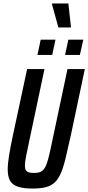

<svg xmlns="http://www.w3.org/2000/svg" viewBox="-20 -1090 514 1118"><path d="M169 8Q116 8 84 -3Q52 -14 38.5 -38Q25 -62 25 -103Q25 -138 33 -186.5Q41 -235 55 -301L138 -688H239L148 -258Q137 -207 131 -175.5Q125 -144 125 -125Q125 -108 130.5 -99Q136 -90 147.5 -86.5Q159 -83 178 -83Q202 -83 216.5 -89.5Q231 -96 241.5 -113.5Q252 -131 261 -165.5Q270 -200 282 -258L373 -688H474L392 -300Q375 -225 362.5 -171.5Q350 -118 335 -83Q320 -48 299 -28Q278 -8 246.5 0Q215 8 169 8ZM359 -770 378 -859H465L445 -770ZM198 -770 217 -859H303L284 -770ZM320 -930 283 -1064 284 -1070H378L393 -935V-930Z"/></svg>

Font: Saira ExtraCondensed SemiBold
Style: Italic
Weight: 600
Width: 2
Italic angle: -12°
Designer: Hector Gatti with collaboration of the Omnibus-Type team
Foundry: Omnibus-Type
Version: Version 1.101